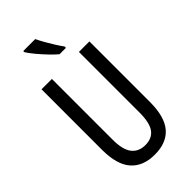

<svg xmlns="http://www.w3.org/2000/svg" viewBox="-289 -1016 1100 1100"><g transform="rotate(-45 261.0 -466.5)"><path d="M455 -224Q455 -103 406 -46.5Q357 10 262 10Q167 10 117 -47Q67 -104 67 -223V-714H151V-222Q151 -140 180 -103.5Q209 -67 262 -67Q316 -67 343 -103Q370 -139 370 -223V-714H455ZM245 -943Q256 -920 271.5 -892.5Q287 -865 303.5 -839Q320 -813 334 -794V-783H282Q262 -800 235.5 -827.5Q209 -855 185 -884Q161 -913 148 -934V-943Z"/></g></svg>

Font: Noto Sans Hebrew ExtraCondensed
Style: Regular
Weight: 400
Width: 2
Designer: Monotype Design Team
Foundry: Monotype Imaging Inc.
Version: Version 2.004; ttfautohint (v1.8.4.7-5d5b)